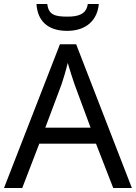

<svg xmlns="http://www.w3.org/2000/svg" viewBox="-20 -938 679 958"><path d="M473 -918H418C411 -866 369 -855 317 -855C256 -855 222 -863 216 -918H162C167 -836 216 -784 315 -784C411 -784 466 -838 473 -918ZM545 0H638L360 -717H279L0 0H91L176 -221H459ZM352 -517 432 -301H206L287 -517C295 -540 308 -583 318 -624C325 -599 346 -533 352 -517Z"/></svg>

Font: Noto Sans Mahajani
Style: Regular
Weight: 400
Designer: Monotype Design Team
Foundry: Monotype Imaging Inc.
Version: Version 2.003